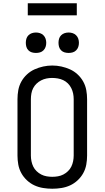

<svg xmlns="http://www.w3.org/2000/svg" viewBox="-20 -1147 640 1175"><path d="M300 8Q272 8 244 3.5Q216 -1 191 -12.5Q166 -24 145 -43.5Q124 -63 110.5 -87.5Q97 -112 92 -139.5Q87 -167 87 -195V-540Q87 -568 92 -595.5Q97 -623 110.5 -647.5Q124 -672 145 -691.5Q166 -711 191.5 -722.5Q217 -734 244.5 -740Q272 -746 300 -746Q328 -746 355.5 -740Q383 -734 408.5 -722.5Q434 -711 455 -691.5Q476 -672 489.5 -647.5Q503 -623 508 -595.5Q513 -568 513 -540V-195Q513 -167 508 -139.5Q503 -112 489.5 -87.5Q476 -63 455 -43.5Q434 -24 409 -12.5Q384 -1 356 3.5Q328 8 300 8ZM300 -65Q317 -65 334.5 -68Q352 -71 367.5 -79Q383 -87 396 -99.5Q409 -112 416.5 -127.5Q424 -143 427.5 -160.5Q431 -178 431 -195V-540Q431 -558 427.5 -575Q424 -592 416 -608Q408 -624 395.5 -636.5Q383 -649 367 -656.5Q351 -664 333.5 -667Q316 -670 298 -670Q281 -670 264 -666.5Q247 -663 231.5 -655Q216 -647 203.5 -635Q191 -623 183 -607.5Q175 -592 172 -574.5Q169 -557 169 -540V-195Q169 -178 172.5 -160.5Q176 -143 183.5 -127.5Q191 -112 204 -99.5Q217 -87 232.5 -79Q248 -71 265.5 -68Q283 -65 300 -65ZM400 -823Q387 -823 375 -826.5Q363 -830 354 -839Q345 -848 341.5 -860Q338 -872 338 -885Q338 -898 341.5 -910Q345 -922 354 -931Q363 -940 375 -944Q387 -948 400 -948Q413 -948 425 -944Q437 -940 446 -931Q455 -922 459 -910Q463 -898 463 -885Q463 -872 459 -860Q455 -848 446 -839Q437 -830 425 -826.5Q413 -823 400 -823ZM200 -823Q187 -823 175 -826.5Q163 -830 154 -839Q145 -848 141.5 -860Q138 -872 138 -885Q138 -898 141.5 -910Q145 -922 154 -931Q163 -940 175 -944Q187 -948 200 -948Q213 -948 225 -944Q237 -940 246 -931Q255 -922 259 -910Q263 -898 263 -885Q263 -872 259 -860Q255 -848 246 -839Q237 -830 225 -826.5Q213 -823 200 -823ZM150 -1053V-1127H450V-1053Z"/></svg>

Font: Iosevka Slab Extended
Style: Regular
Weight: 400
Width: 7
Monospace: yes
Designer: Belleve Invis
Foundry: Belleve Invis
Version: Version 11.1.1; ttfautohint (v1.8.3)